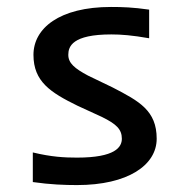

<svg xmlns="http://www.w3.org/2000/svg" viewBox="-20 -532 540 560"><path d="M236.8 -311.5C197.3 -332.5 179.2 -348.1 179.2 -372.1C179.2 -396.5 190.9 -431.6 304.7 -431.6C333 -431.6 365.2 -429.2 415 -420.4V-503.9C368.2 -510.7 336.4 -511.7 303.7 -511.7C152.8 -511.7 77.6 -449.2 77.6 -372.1C77.6 -293.9 127.4 -262.2 206.1 -223.6L277.3 -190.9C318.8 -170.4 335.4 -155.3 335.4 -127.4C335.4 -103 316.4 -72.3 204.6 -72.3C168.5 -72.3 129.9 -74.2 75.7 -87.4V-1C126.5 6.3 168.9 7.8 204.6 7.8C353 7.8 437 -50.3 437 -127.4C437 -209.5 386.2 -236.8 308.6 -276.9Z"/></svg>

Font: Inder
Style: Regular
Weight: 400
Designer: Irina Smirnova
Foundry: Irina Smirnova
Version: Version 1.001